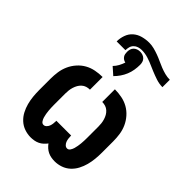

<svg xmlns="http://www.w3.org/2000/svg" viewBox="-241 -959 1083 1083"><g transform="rotate(45 300.0 -417.5)"><path d="M396 8Q382 8 368 5.5Q354 3 341.5 -3Q329 -9 318.5 -18.5Q308 -28 300 -39Q292 -28 281.5 -18.5Q271 -9 258.5 -3Q246 3 232 5.5Q218 8 204 8Q179 8 154.5 -0.5Q130 -9 111 -26.5Q92 -44 80 -67Q68 -90 61.5 -114.5Q55 -139 52.5 -164.5Q50 -190 50 -215V-305Q50 -333 54 -360.5Q58 -388 69.5 -413.5Q81 -439 100 -460.5Q119 -482 143 -495.5Q167 -509 195 -514.5Q223 -520 251 -520V-419Q237 -419 224.5 -415Q212 -411 202 -402Q192 -393 185.5 -381.5Q179 -370 175 -357Q171 -344 169.5 -331Q168 -318 168 -305V-215Q168 -204 168.5 -192.5Q169 -181 170 -169.5Q171 -158 173 -147Q175 -136 178 -125Q181 -114 188 -103.5Q195 -93 206 -93Q216 -93 223.5 -100.5Q231 -108 234.5 -117Q238 -126 239.5 -136Q241 -146 241 -156V-161H359V-156Q359 -146 360.5 -136Q362 -126 365.5 -117Q369 -108 376.5 -100.5Q384 -93 394 -93Q405 -93 412 -103.5Q419 -114 422 -125Q425 -136 427 -147Q429 -158 430 -169.5Q431 -181 431.5 -192.5Q432 -204 432 -215V-305Q432 -318 430.5 -331Q429 -344 425 -357Q421 -370 414.5 -381.5Q408 -393 398 -402Q388 -411 375.5 -415Q363 -419 349 -419V-520Q377 -520 405 -514.5Q433 -509 457 -495.5Q481 -482 500 -460.5Q519 -439 530.5 -413.5Q542 -388 546 -360.5Q550 -333 550 -305V-215Q550 -190 547.5 -164.5Q545 -139 538.5 -114.5Q532 -90 520 -67Q508 -44 489 -26.5Q470 -9 445.5 -0.5Q421 8 396 8ZM165 -718Q165 -744 174 -769.5Q183 -795 202.5 -812Q222 -829 248 -836Q274 -843 300 -843Q320 -843 339.5 -838Q359 -833 378 -826Q397 -819 415 -810.5Q433 -802 452 -794.5Q471 -787 490.5 -782Q510 -777 530 -777V-718Q504 -718 478.5 -726.5Q453 -735 429 -745L401 -757Q377 -768 351.5 -776Q326 -784 300 -784Q287 -784 274 -780Q261 -776 251.5 -766.5Q242 -757 238.5 -744Q235 -731 235 -718ZM290 -566 247 -604Q260 -617 269 -633.5Q278 -650 284 -668Q275 -670 268 -674.5Q261 -679 256 -686Q251 -693 249.5 -701.5Q248 -710 248 -718Q248 -729 251 -739Q254 -749 261.5 -756.5Q269 -764 279 -767.5Q289 -771 300 -771Q311 -771 321 -767.5Q331 -764 338.5 -756.5Q346 -749 349 -739Q352 -729 352 -718Q352 -697 348.5 -676Q345 -655 337 -635.5Q329 -616 317 -598.5Q305 -581 290 -566Z"/></g></svg>

Font: Iosevka Fixed Extended
Style: Bold
Weight: 700
Width: 7
Monospace: yes
Designer: Belleve Invis
Foundry: Belleve Invis
Version: Version 24.1.1; ttfautohint (v1.8.4)